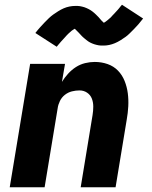

<svg xmlns="http://www.w3.org/2000/svg" viewBox="-20 -789 640 809"><path d="M21 0 107 -520H254L241 -444Q252 -462 267 -478.5Q282 -495 300 -506.5Q318 -518 338.5 -523Q359 -528 379 -528Q408 -528 433.5 -519Q459 -510 477 -491.5Q495 -473 505 -448Q515 -423 518.5 -396Q522 -369 520.5 -341Q519 -313 514 -285L467 0H320L370 -304Q373 -322 373 -340Q373 -358 367 -373.5Q361 -389 347 -398.5Q333 -408 315 -408Q299 -408 283 -404Q267 -400 253.5 -389.5Q240 -379 232.5 -363.5Q225 -348 223 -333L168 0ZM219 -592 129 -650Q139 -663 149 -674Q159 -685 168 -694.5Q177 -704 186 -712.5Q195 -721 204 -727.5Q213 -734 225 -741.5Q237 -749 248.5 -754Q260 -759 272.5 -761.5Q285 -764 297 -764Q302 -764 307 -764Q312 -764 317 -763Q322 -762 326.5 -761Q331 -760 335.5 -758.5Q340 -757 344.5 -755Q349 -753 353 -751Q357 -749 361 -746.5Q365 -744 369 -741Q373 -738 377 -734.5Q381 -731 384 -728Q387 -725 390 -722Q393 -719 395.5 -716.5Q398 -714 401.5 -709.5Q405 -705 408.5 -701.5Q412 -698 415 -695.5Q418 -693 418 -691Q418 -690 417 -690H414Q414 -691 417.5 -693Q421 -695 424 -697Q427 -699 430 -701.5Q433 -704 435 -705.5Q437 -707 439 -709Q441 -711 443 -712.5Q445 -714 447 -716Q449 -718 451 -720.5Q453 -723 455.5 -725.5Q458 -728 460.5 -730.5Q463 -733 465.5 -736Q468 -739 471 -742Q474 -745 476.5 -748Q479 -751 482 -754.5Q485 -758 487.5 -761.5Q490 -765 494 -769L583 -711Q573 -698 563.5 -687Q554 -676 544.5 -666.5Q535 -657 526.5 -648.5Q518 -640 509 -633.5Q500 -627 488 -619.5Q476 -612 464 -607Q452 -602 440 -599.5Q428 -597 416 -597Q411 -597 406 -597Q401 -597 396 -598Q391 -599 386.5 -600Q382 -601 377.5 -602.5Q373 -604 368 -606Q363 -608 359.5 -610Q356 -612 352 -614.5Q348 -617 344 -620.5Q340 -624 336 -627Q332 -630 329 -633Q326 -636 323 -639Q320 -642 317.5 -645Q315 -648 311 -652Q307 -656 303.5 -659.5Q300 -663 297 -666Q294 -669 295 -670Q295 -671 296 -671H299Q299 -670 295.5 -668Q292 -666 288.5 -664Q285 -662 282 -659.5Q279 -657 277.5 -655.5Q276 -654 273.5 -652Q271 -650 269.5 -648.5Q268 -647 266 -645Q264 -643 261.5 -640.5Q259 -638 257 -635.5Q255 -633 252.5 -630.5Q250 -628 247.5 -625Q245 -622 242 -619Q239 -616 236.5 -613Q234 -610 231 -606.5Q228 -603 225 -599.5Q222 -596 219 -592Z"/></svg>

Font: Iosevka Heavy Extended Oblique
Style: Regular
Weight: 900
Width: 7
Italic angle: -9°
Monospace: yes
Designer: Belleve Invis
Foundry: Belleve Invis
Version: Version 32.5.0; ttfautohint (v1.8.4)